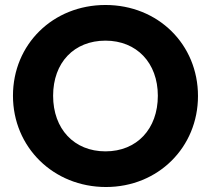

<svg xmlns="http://www.w3.org/2000/svg" viewBox="-20 -738 846 770"><path d="M405 12C614 12 774 -147 774 -353C774 -560 614 -718 403 -718C192 -718 32 -560 32 -354C32 -148 194 12 405 12ZM193 -354C193 -487 277 -575 403 -575C528 -575 613 -486 613 -354C613 -221 529 -131 403 -131C277 -131 193 -221 193 -354Z"/></svg>

Font: MV Cash
Style: Bold
Weight: 700
Designer: Rodrigo Fuenzalida
Foundry: fragTYPE
Version: Version 1.100;Glyphs 3.1.2 (3151)